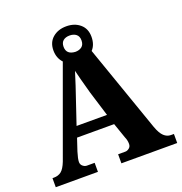

<svg xmlns="http://www.w3.org/2000/svg" viewBox="-152 -1006 1076 1138"><g transform="rotate(-20 386.0 -437.5)"><path d="M6 -57H15Q43 -57 62 -72Q81 -87 97 -128L300 -686Q270 -718 270 -766Q270 -817 304 -846Q338 -875 390 -875Q442 -875 476 -846Q510 -817 510 -766Q510 -716 482 -686L674 -137Q690 -93 709.5 -75Q729 -57 753 -57H772V0H420V-57H466Q478 -57 490 -66.5Q502 -76 502 -93Q502 -116 492 -138L459 -233H225L199 -155Q186 -113 186 -93Q186 -77 198 -67Q210 -57 223 -57H272V0H6ZM447 -766Q447 -792 431 -804.5Q415 -817 390 -817Q365 -817 349.5 -804.5Q334 -792 334 -766Q334 -717 390 -714Q415 -714 431 -726.5Q447 -739 447 -766ZM438 -299 389 -458Q359 -566 349 -609Q320 -516 301 -462L246 -299Z"/></g></svg>

Font: Noto Serif ExtraBold
Style: Regular
Weight: 800
Designer: Monotype Design Team
Foundry: Monotype Imaging Inc.
Version: Version 1.001